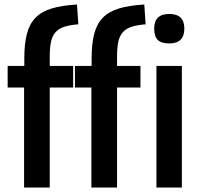

<svg xmlns="http://www.w3.org/2000/svg" viewBox="-20 -833 884 853"><path d="M732 -640Q697 -640 681 -655.5Q665 -671 665 -706Q665 -771 732 -771Q799 -771 799 -706Q799 -640 732 -640ZM675 -540H788V0H675ZM386 -444H313V-540H387V-573Q387 -638 398.5 -682.5Q410 -727 437 -754.5Q464 -782 509 -795.5Q554 -809 621 -813L627 -725Q589 -722 564.5 -714Q540 -706 525.5 -689.5Q511 -673 505.5 -647Q500 -621 500 -582V-540H604V-444H500V0H386ZM87 -444H14V-540H88V-573Q88 -638 99.5 -682.5Q111 -727 138 -754.5Q165 -782 210 -795.5Q255 -809 322 -813L328 -725Q290 -722 265.5 -714Q241 -706 226.5 -689.5Q212 -673 206.5 -647Q201 -621 201 -582V-540H305V-444H201V0H87Z"/></svg>

Font: Encode Sans Compressed
Style: SemiBold
Weight: 600
Designer: Pablo Impallari, Andres Torresi
Foundry: Pablo Impallari, Andres Torresi
Version: Version 1.000; ttfautohint (v1.00) -l 8 -r 50 -G 200 -x 14 -